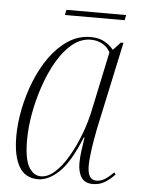

<svg xmlns="http://www.w3.org/2000/svg" viewBox="-49 -681 536 730"><g transform="rotate(5 219.0 -315.5)"><path d="M123 10Q74 10 50.5 -30.5Q27 -71 27 -146Q27 -195 38 -250Q49 -305 70 -357.5Q91 -410 121.5 -452.5Q152 -495 191 -520.5Q230 -546 276 -546Q308 -546 329 -534Q350 -522 364 -505L392 -535H402L330 -200Q326 -180 321.5 -153.5Q317 -127 314 -101Q311 -75 311 -58Q311 -4 345 -4Q362 -4 377 -13.5Q392 -23 410 -41L416 -34Q399 -15 378.5 -2.5Q358 10 333 10Q302 10 288.5 -10.5Q275 -31 275 -65Q275 -86 278.5 -112.5Q282 -139 286 -163H283Q244 -67 203.5 -28.5Q163 10 123 10ZM133 -2Q160 -2 186.5 -26Q213 -50 236 -89.5Q259 -129 277.5 -177.5Q296 -226 306 -277L352 -494Q341 -515 321 -525.5Q301 -536 278 -536Q240 -536 207.5 -509.5Q175 -483 149.5 -439Q124 -395 106 -342Q88 -289 78.5 -235.5Q69 -182 69 -136Q69 -63 87 -32.5Q105 -2 133 -2ZM171 -621 175 -641H403L399 -621Z"/></g></svg>

Font: Noto Serif Display Condensed ExtraLight
Style: Italic
Weight: 200
Width: 3
Italic angle: -12°
Designer: Monotype Design Team
Foundry: Monotype Imaging Inc.
Version: Version 2.009